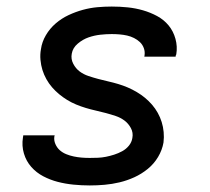

<svg xmlns="http://www.w3.org/2000/svg" viewBox="-20 -558 640 586"><path d="M254 8Q229 8 204 5.5Q179 3 156 -3Q133 -9 112 -20Q91 -31 75.5 -48.5Q60 -66 53 -89.5Q46 -113 50 -138Q50 -139 50.5 -141Q51 -143 51 -145H147Q147 -144 146.5 -143.5Q146 -143 146 -142Q144 -130 149 -118.5Q154 -107 162.5 -99.5Q171 -92 182 -87.5Q193 -83 205 -80.5Q217 -78 229 -77Q241 -76 254 -76Q266 -76 278.5 -76.5Q291 -77 303.5 -79.5Q316 -82 328.5 -86Q341 -90 353 -96.5Q365 -103 373.5 -113.5Q382 -124 384 -137Q387 -153 379.5 -167Q372 -181 360 -190Q348 -199 333 -204Q318 -209 303 -213Q288 -217 272.5 -220.5Q257 -224 242 -228.5Q227 -233 212.5 -239Q198 -245 185 -253Q172 -261 160.5 -270.5Q149 -280 139 -291.5Q129 -303 121.5 -316.5Q114 -330 109.5 -344.5Q105 -359 103.5 -375.5Q102 -392 105 -408Q108 -430 120 -450.5Q132 -471 150 -486.5Q168 -502 189.5 -512Q211 -522 233 -528Q255 -534 277 -536Q299 -538 321 -538Q346 -538 370 -535.5Q394 -533 416.5 -526.5Q439 -520 459.5 -509Q480 -498 494.5 -480.5Q509 -463 515.5 -439.5Q522 -416 518 -392Q517 -391 516.5 -389Q516 -387 516 -385H420Q421 -386 421 -386.5Q421 -387 421 -388Q423 -400 419 -411Q415 -422 407 -429.5Q399 -437 389 -442Q379 -447 368 -449.5Q357 -452 345 -453Q333 -454 321 -454Q304 -454 286 -452Q268 -450 250.5 -444Q233 -438 217.5 -425Q202 -412 199 -394Q196 -378 203.5 -363.5Q211 -349 223 -340Q235 -331 250 -326Q265 -321 280 -317Q295 -313 310.5 -309.5Q326 -306 341 -301.5Q356 -297 370 -291Q384 -285 397.5 -277Q411 -269 422.5 -259.5Q434 -250 444 -238.5Q454 -227 461.5 -213.5Q469 -200 473.5 -185.5Q478 -171 479.5 -155Q481 -139 479 -123Q475 -100 462.5 -79Q450 -58 431 -42.5Q412 -27 390 -17Q368 -7 345 -1.5Q322 4 299 6Q276 8 254 8Z"/></svg>

Font: Iosevka Curly Medium Extended
Style: Italic
Weight: 500
Width: 7
Italic angle: -9°
Monospace: yes
Designer: Belleve Invis
Foundry: Belleve Invis
Version: Version 11.1.0; ttfautohint (v1.8.3)